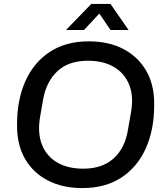

<svg xmlns="http://www.w3.org/2000/svg" viewBox="-20 -950 839 980"><path d="M400 10Q300 10 225 -28.5Q150 -67 108.5 -138Q67 -209 67 -308V-316Q67 -440 109.5 -535.5Q152 -631 234 -685Q316 -739 433 -739Q534 -739 608.5 -700.5Q683 -662 725 -591Q767 -520 767 -421V-413Q767 -289 724.5 -193.5Q682 -98 600 -44Q518 10 400 10ZM405 -89Q502 -89 560 -141.5Q618 -194 633 -287L649 -379Q663 -460 639 -518.5Q615 -577 561 -608.5Q507 -640 429 -640Q330 -640 273 -586.5Q216 -533 200 -442L184 -350Q171 -268 195 -209.5Q219 -151 273 -120Q327 -89 405 -89ZM317 -797 446 -930H544L636 -797H544L487 -881L409 -797Z"/></svg>

Font: Hubot Sans Medium
Style: Italic
Weight: 500
Italic angle: -10°
Designer: Deni Anggara
Foundry: GitHub
Version: Version 1.001; ttfautohint (v1.8.4.7-5d5b);gftools[0.9.31]